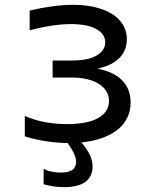

<svg xmlns="http://www.w3.org/2000/svg" viewBox="-20 -580 642 793"><path d="M519.5 -156.7Q519.5 -122.6 506.1 -94.5Q492.7 -66.4 466.6 -45.2Q440.4 -23.9 402.6 -10.3Q364.7 3.4 316.4 8.3Q339.8 36.1 351.1 59.3Q362.3 82.5 362.3 107.4Q362.3 148.9 333 170.9Q303.7 192.9 245.1 192.9Q203.1 192.9 160.2 181.2V117.2Q175.3 125.5 194.6 129.2Q213.9 132.8 231.9 132.8Q264.2 132.8 279.3 121.3Q294.4 109.9 294.4 88.9Q294.4 74.7 286.9 56.9Q279.3 39.1 259.3 10.7Q216.8 10.3 174.1 3.9Q131.3 -2.4 82.5 -16.6V-101.1Q119.6 -84.5 164.1 -75.9Q208.5 -67.4 256.8 -67.4Q342.3 -67.4 386.2 -93Q430.2 -118.7 430.2 -163.1Q430.2 -185.1 419.4 -202.9Q408.7 -220.7 388.7 -233.4Q368.7 -246.1 339.8 -252.9Q311 -259.8 274.4 -259.8H197.3V-330.1H277.8Q344.7 -330.1 379.6 -351.1Q414.6 -372.1 414.6 -405.3Q414.6 -439 378.2 -459.7Q341.8 -480.5 272.5 -480.5Q237.8 -480.5 195.8 -474.4Q153.8 -468.3 102.5 -455.1V-536.6Q205.1 -560.1 281.7 -560.1Q333 -560.1 374 -550Q415 -540 444.1 -521.5Q473.1 -502.9 488.5 -476.8Q503.9 -450.7 503.9 -418Q503.9 -371.1 472.4 -339.8Q440.9 -308.6 382.3 -296.4Q413.6 -290.5 439 -279.1Q464.4 -267.6 482.4 -250Q500.5 -232.4 510 -209Q519.5 -185.5 519.5 -156.7Z"/></svg>

Font: Hack
Style: Regular
Weight: 400
Monospace: yes
Designer: Christopher Simpkins
Foundry: Christopher Simpkins
Version: Version 2.019; ttfautohint (v1.4.1) -l 4 -r 80 -G 350 -x 0 -